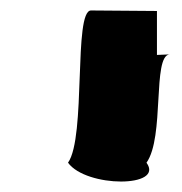

<svg xmlns="http://www.w3.org/2000/svg" viewBox="-20 -621 347 367"><path d="M110 -310C145 -262 295 -262 260 -310C295 -359 271 -514 304 -517L280 -516V-600L154 -601C120 -601 145 -359 110 -310ZM304 -517Z"/></svg>

Font: bitstorm
Style: maxext
Weight: 400
Version: Version 0.2